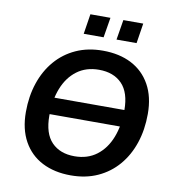

<svg xmlns="http://www.w3.org/2000/svg" viewBox="-97 -989 978 1084"><g transform="rotate(10 392.5 -447.5)"><path d="M136 -310 151 -406H682L666 -310ZM381 10Q287 10 217 -26Q147 -62 108.5 -131.5Q70 -201 70 -299Q70 -389 95.5 -465Q121 -541 169 -597Q217 -653 285 -684Q353 -715 439 -715Q534 -715 603.5 -679Q673 -643 711.5 -574Q750 -505 750 -407Q750 -316 724.5 -240Q699 -164 651 -108Q603 -52 535 -21Q467 10 381 10ZM383 -100Q458 -100 510 -139.5Q562 -179 589 -248Q616 -317 616 -405Q616 -506 568 -555.5Q520 -605 436 -605Q362 -605 310 -566Q258 -527 231 -458.5Q204 -390 204 -301Q204 -199 252 -149.5Q300 -100 383 -100ZM503 -790 522 -905H636L618 -790ZM315 -790 333 -905H448L429 -790Z"/></g></svg>

Font: Nunito Sans 12pt ExtraLight
Style: Italic
Weight: 200
Italic angle: -9°
Designer: Vernon Adams
Foundry: Vernon Adams
Version: Version 3.101;gftools[0.9.27]